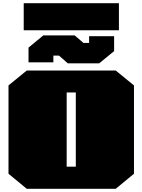

<svg xmlns="http://www.w3.org/2000/svg" viewBox="-20 -1178 889 1198"><path d="M128 -989V-1158H722V-989ZM403 -783 348 -831H313V-789H158V-881L250 -957H446L501 -910H536V-952H692V-859L599 -783ZM147 0 33 -94V-645L147 -738H702L816 -645V-94L702 0ZM396 -138H453V-601H396Z"/></svg>

Font: Tomorrow Black
Style: Regular
Weight: 900
Designer: Tony de Marco, Monica Rizzolli
Foundry: Just in Type
Version: Version 2.002